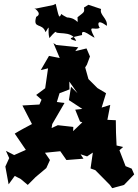

<svg xmlns="http://www.w3.org/2000/svg" viewBox="-20 -943 721 1003"><path d="M465 -146 453 -63 478 -54 554 23 566 40 628 23 681 -32 668 -62 636 -75 604 -158 623 -175 589 -183 586 -249 585 -315 541 -317 556 -395 511 -381 534 -456 489 -483 442 -530 425 -591 434 -605 450 -648 432 -690 373 -676 389 -696 274 -708 259 -718 292 -640 236 -651 193 -577 231 -586 216 -482 169 -447 197 -422 186 -397 97 -392 147 -295C117 -279 86 -263 57 -245L115 -160L54 -133L11 -155L28 -117L8 -73L25 20L57 -24L88 -8L125 23L166 -18L222 -65L241 -107L215 -145L295 -153L327 -107L416 -114L401 -137L435 -126ZM248 -265 253 -295C274 -332 296 -368 317 -405L277 -410L291 -456L343 -476L342 -517L385 -456L351 -490L340 -420L410 -374L373 -370L398 -308L410 -304L362 -258L363 -280L282 -289L245 -272ZM339 -832C339 -856 325 -850 300 -870C288 -840 286 -863 271 -923L259 -917L167 -898C139 -910 211 -875 169 -855C150 -789 201 -827 218 -775C246 -823 226 -790 238 -744C286 -802 283 -772 269 -783C265 -755 355 -791 378 -729C328 -742 349 -747 409 -760C400 -804 467 -744 474 -747C434 -823 473 -780 501 -798C493 -807 480 -851 538 -808C544 -846 498 -865 508 -896L442 -918L419 -904C421 -878 422 -882 385 -853C387 -801 391 -849 329 -852Z"/></svg>

Font: Asimov Aggro
Style: Medium
Weight: 500
Designer: Google
Version: Version 2.000980; 2014